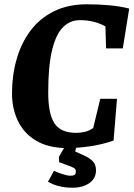

<svg xmlns="http://www.w3.org/2000/svg" viewBox="-20 -680 623 896"><path d="M295 11Q206 11 148.5 -23.5Q91 -58 63.5 -116Q36 -174 36 -244Q36 -328 57.5 -403.5Q79 -479 122 -536.5Q165 -594 231 -627Q297 -660 386 -660Q438 -660 489 -655.5Q540 -651 583 -640L553 -454H475L472 -557Q444 -572 415 -579Q386 -586 353 -586Q307 -586 274 -553Q241 -520 223 -446Q205 -372 205 -248Q205 -149 234 -104.5Q263 -60 336 -60Q356 -60 377 -65Q398 -70 415 -83L448 -219H526L510 -24Q455 -5 398.5 3Q342 11 295 11ZM318 196Q284 196 254.5 188.5Q225 181 204 168L232 117Q248 125 271.5 132.5Q295 140 308 140Q322 140 328 136Q334 132 334 119Q334 109 324 103.5Q314 98 300 93L256 77L255 52L285 0H337L331 27L371 45Q394 55 411 70.5Q428 86 428 115Q428 152 397.5 174Q367 196 318 196Z"/></svg>

Font: Faustina Light ExtraBold
Style: Italic
Weight: 800
Italic angle: -8°
Version: Version 1.200